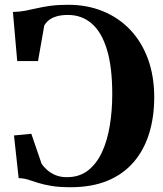

<svg xmlns="http://www.w3.org/2000/svg" viewBox="-20 -772 681 803"><path d="M275.5 11Q227 11 194.5 5.5Q162 0 139.5 -7.2Q117 -14.5 98.2 -20.5Q79.5 -26.5 58 -27L38.5 -205.5L111 -212.5L154 -87Q162 -75 176.2 -62Q190.5 -49 211.2 -40Q232 -31 260 -31Q312 -31 348 -59Q384 -87 406.5 -135.5Q429 -184 439.2 -246.8Q449.5 -309.5 449.5 -378.5Q449.5 -490.5 427.5 -563.8Q405.5 -637 364 -673.2Q322.5 -709.5 264 -709.5Q235 -709.5 214.8 -703Q194.5 -696.5 182.5 -686.2Q170.5 -676 165 -664.5L139 -516.5H52L34 -722Q61 -722.5 85 -727Q109 -731.5 134.5 -737.5Q160 -743.5 191.5 -747.8Q223 -752 265.5 -752Q344.5 -752 410.5 -725Q476.5 -698 524.5 -647.5Q572.5 -597 598.8 -525.5Q625 -454 625 -365Q625 -282 603.5 -213Q582 -144 538.8 -93.8Q495.5 -43.5 429.8 -16.2Q364 11 275.5 11Z"/></svg>

Font: Merriweather 96pt
Style: Bold
Weight: 700
Version: Version 2.100